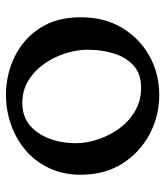

<svg xmlns="http://www.w3.org/2000/svg" viewBox="25 -571 555 645"><g transform="rotate(-90 302.5 -248.5)"><path d="M279 -451Q235 -451 205.5 -427Q176 -403 160 -362Q144 -321 144 -271Q144 -235 157 -196Q170 -157 194 -124.5Q218 -92 252.5 -72Q287 -52 330 -52Q376 -52 404 -76.5Q432 -101 445 -142.5Q458 -184 458 -232Q458 -266 446.5 -304Q435 -342 412 -375.5Q389 -409 355.5 -430Q322 -451 279 -451ZM306 -506Q374 -506 434 -477Q494 -448 530.5 -392Q567 -336 567 -255Q567 -174 531 -115Q495 -56 436 -23.5Q377 9 306 9Q235 9 174 -23.5Q113 -56 75.5 -115Q38 -174 38 -255Q38 -315 61 -362.5Q84 -410 122 -441.5Q160 -473 208 -489.5Q256 -506 306 -506Z"/></g></svg>

Font: Vollkorn Medium
Style: Regular
Weight: 500
Designer: Friedrich Althausen
Foundry: Friedrich Althausen
Version: Version 5.000